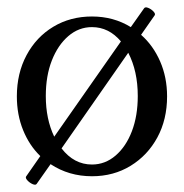

<svg xmlns="http://www.w3.org/2000/svg" viewBox="-20 -470 502 524"><path d="M80 32Q77 36 69 32.5Q61 29 55 22.5Q49 16 51 12L90 -44Q60 -73 43 -115Q26 -157 26 -207Q26 -270 52.5 -319.5Q79 -369 125.5 -397Q172 -425 231 -425Q290 -425 337 -396L373 -447Q376 -452 384.5 -448.5Q393 -445 399 -438.5Q405 -432 402 -428L365 -375Q398 -346 417 -302.5Q436 -259 436 -207Q436 -144 409.5 -95Q383 -46 336.5 -17.5Q290 11 231 11Q168 11 118 -22ZM105 -208Q105 -145 128 -97L310 -357Q277 -396 231 -396Q195 -396 166.5 -371.5Q138 -347 121.5 -305Q105 -263 105 -208ZM231 -21Q267 -21 295.5 -45.5Q324 -70 340 -112Q356 -154 356 -208Q356 -276 330 -326L148 -65Q182 -21 231 -21Z"/></svg>

Font: Junicode
Style: Regular
Weight: 400
Designer: Peter S. Baker
Version: Version 2.100; ttfautohint (v1.8.4)